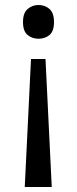

<svg xmlns="http://www.w3.org/2000/svg" viewBox="-20 -566 309 768"><path d="M196 -478Q196 -441 178 -426Q160 -411 134 -411Q109 -411 90.5 -426Q72 -441 72 -478Q72 -514 90.5 -530Q109 -546 134 -546Q160 -546 178 -530Q196 -514 196 -478ZM104 -330H162L187 182H79Z"/></svg>

Font: Noto Music
Style: Regular
Weight: 400
Designer: Monotype Design Team, Benjamin Yang
Foundry: Monotype Imaging Inc.
Version: Version 2.002; ttfautohint (v1.8.4.7-5d5b)